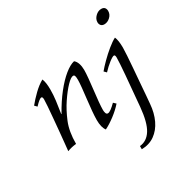

<svg xmlns="http://www.w3.org/2000/svg" viewBox="-199 -811 1155 1203"><g transform="rotate(-30 378.5 -209.5)"><path d="M76 15Q78 -6 82 -43.5Q86 -81 90 -126Q94 -171 98 -214.5Q102 -258 104.5 -292Q107 -326 107 -341Q107 -361 98 -361Q84 -361 49 -323L33 -339Q59 -371 92.5 -403.5Q126 -436 160 -455Q166 -442 169 -421.5Q172 -401 172 -376Q172 -337 167 -298Q162 -259 154 -208H156Q195 -278 237 -331Q279 -384 318.5 -416Q358 -448 389 -455Q403 -444 410 -423Q417 -402 417 -376Q417 -354 413.5 -316.5Q410 -279 405 -237.5Q400 -196 396.5 -159Q393 -122 393 -99Q393 -88 396.5 -77Q400 -66 410 -66Q420 -66 435.5 -77.5Q451 -89 470 -108L487 -92Q459 -60 420 -30.5Q381 -1 348 15Q328 -11 328 -64Q328 -90 331.5 -129Q335 -168 340 -210Q345 -252 348.5 -287Q352 -322 352 -341Q352 -362 349 -370.5Q346 -379 338 -379Q322 -379 291.5 -347.5Q261 -316 226 -264Q193 -215 167 -152Q141 -89 141 0Q108 3 76 15ZM481 235V212Q533 207 564 157.5Q595 108 605 0Q607 -21 610 -57Q613 -93 617 -135.5Q621 -178 624.5 -219.5Q628 -261 630 -293.5Q632 -326 632 -341Q632 -361 623 -361Q613 -361 586 -340Q559 -319 533 -291L517 -307Q535 -329 565 -359Q595 -389 628 -416Q661 -443 685 -455Q691 -442 694 -421.5Q697 -401 697 -376Q697 -358 694.5 -318.5Q692 -279 688 -230Q684 -181 680 -131.5Q676 -82 673 -42.5Q670 -3 668 15Q663 78 639.5 127.5Q616 177 576 205.5Q536 234 481 235ZM670 -560Q654 -560 646 -569.5Q638 -579 638 -593Q638 -616 657.5 -635Q677 -654 700 -654Q717 -654 724.5 -644.5Q732 -635 732 -621Q732 -596 712.5 -578Q693 -560 670 -560Z"/></g></svg>

Font: Bona Nova SC
Style: Italic
Weight: 400
Italic angle: -4°
Designer: Mateusz Machalski
Foundry: Capitalics
Version: Version 4.001; ttfautohint (v1.8.4.7-5d5b)